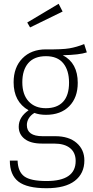

<svg xmlns="http://www.w3.org/2000/svg" viewBox="-20 -793 489 1015"><path d="M439 -516Q400 -503 312 -501Q391 -460 391 -355Q391 -277 346 -231.5Q301 -186 223 -186Q188 -186 162 -196Q143 -185 132.5 -168Q122 -151 122 -132Q122 -73 205 -73H272Q344 -73 385 -37.5Q426 -2 426 55Q426 124 375.5 163Q325 202 226 202Q123 202 77.5 167Q32 132 32 56H73Q75 115 108.5 139.5Q142 164 226 164Q380 164 380 58Q380 14 350.5 -10Q321 -34 266 -34H202Q142 -34 110.5 -58.5Q79 -83 79 -123Q79 -174 131 -210Q52 -255 52 -358Q52 -437 98.5 -484.5Q145 -532 223 -532Q309 -531 347 -537.5Q385 -544 425 -560ZM98 -358Q98 -293 131.5 -257Q165 -221 222 -221Q282 -221 313.5 -255Q345 -289 345 -356Q345 -421 314.5 -458.5Q284 -496 223 -496Q161 -496 129.5 -459.5Q98 -423 98 -358ZM290 -773 311 -732 139 -648 124 -674Z"/></svg>

Font: Fira Sans Condensed ExtraLight
Style: Regular
Weight: 275
Width: 3
Designer: Carrois Corporate & Edenspiekermann AG
Foundry: Carrois Corporate GbR & Edenspiekermann AG
Version: Version 4.203